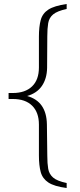

<svg xmlns="http://www.w3.org/2000/svg" viewBox="-20 -747 400 962"><path d="M314 195Q252 187 222.5 167.5Q193 148 184 115Q175 82 175 32V-123Q175 -184 141 -217.5Q107 -251 44 -251H23V-281H44Q106 -281 140.5 -314Q175 -347 175 -409V-564Q175 -613 184 -646.5Q193 -680 222.5 -699Q252 -718 314 -727V-702Q267 -692 246.5 -675Q226 -658 221.5 -631Q217 -604 217 -566L216 -407Q215 -353 190 -316.5Q165 -280 116 -266Q213 -239 215 -124L217 34Q217 72 221.5 98.5Q226 125 246 142.5Q266 160 314 170Z"/></svg>

Font: Piazzolla SC ExtraLight
Style: Regular
Weight: 200
Designer: Juan Pablo del Peral
Foundry: Huerta Tipografica
Version: Version 1.330